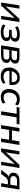

<svg xmlns="http://www.w3.org/2000/svg" viewBox="2271 -2811 549 5131"><g transform="rotate(90 2545.5 -245.5)"><path d="M46 0 124 -491H211L149 -105H132L488 -491H570L492 0H405L467 -387H484L128 0Z M836 9Q769 9 714.5 -8Q660 -25 630 -53L662 -117Q693 -89 740 -76Q787 -63 841 -63Q910 -63 948 -82Q986 -101 988 -146Q990 -179 967.5 -196.5Q945 -214 900 -214H773L784 -284H901Q946 -284 974.5 -304Q1003 -324 1004 -362Q1006 -393 980 -411Q954 -429 896 -429Q846 -429 798.5 -416.5Q751 -404 707 -376L683 -442Q729 -471 787.5 -485.5Q846 -500 911 -500Q1004 -500 1050.5 -465.5Q1097 -431 1093 -373Q1092 -340 1076 -314Q1060 -288 1032.5 -271.5Q1005 -255 969 -249L972 -256Q1025 -251 1052.5 -220Q1080 -189 1077 -142Q1075 -92 1045 -58Q1015 -24 962 -7.5Q909 9 836 9Z M1192 0 1270 -491H1520Q1576 -491 1612 -476Q1648 -461 1664.5 -434.5Q1681 -408 1679 -372Q1678 -339 1662.5 -313Q1647 -287 1620 -271Q1593 -255 1556 -249L1557 -256Q1607 -250 1635.5 -221Q1664 -192 1661 -142Q1658 -75 1606 -37.5Q1554 0 1455 0ZM1291 -63H1458Q1514 -63 1542.5 -84Q1571 -105 1573 -146Q1575 -183 1552 -201Q1529 -219 1484 -219H1316ZM1326 -281H1487Q1532 -281 1560 -303Q1588 -325 1590 -365Q1592 -396 1570.5 -412Q1549 -428 1508 -428H1349Z M2020 9Q1942 9 1888 -19.5Q1834 -48 1807.5 -100.5Q1781 -153 1785 -225Q1789 -303 1823 -365Q1857 -427 1916.5 -463.5Q1976 -500 2056 -500Q2133 -500 2179 -466Q2225 -432 2242.5 -374.5Q2260 -317 2250 -246L2247 -223H1857L1866 -284H2193L2173 -268Q2181 -316 2170 -352.5Q2159 -389 2130.5 -410.5Q2102 -432 2053 -432Q2004 -432 1968 -409.5Q1932 -387 1910.5 -350.5Q1889 -314 1881 -271L1877 -247Q1868 -191 1883 -150Q1898 -109 1935 -87Q1972 -65 2027 -65Q2070 -65 2112 -77Q2154 -89 2189 -117L2216 -54Q2179 -22 2126 -6.5Q2073 9 2020 9Z M2579 9Q2503 9 2453 -20.5Q2403 -50 2379 -103Q2355 -156 2359 -225Q2363 -281 2381.5 -330.5Q2400 -380 2434.5 -418Q2469 -456 2519 -478Q2569 -500 2634 -500Q2684 -500 2728.5 -484Q2773 -468 2799 -440L2765 -373Q2741 -397 2707.5 -410Q2674 -423 2637 -423Q2592 -423 2559 -407Q2526 -391 2503.5 -362.5Q2481 -334 2469 -298Q2457 -262 2455 -222Q2451 -151 2484.5 -109.5Q2518 -68 2592 -68Q2624 -68 2659.5 -80.5Q2695 -93 2723 -117L2749 -48Q2729 -31 2701 -18Q2673 -5 2642 2Q2611 9 2579 9Z M2954 0 3020 -416H2840L2852 -491H3306L3294 -416H3115L3049 0Z M3324 0 3402 -491H3497L3465 -291H3726L3757 -491H3853L3775 0H3680L3714 -215H3454L3419 0Z M3945 0 4023 -491H4110L4048 -105H4031L4387 -491H4469L4391 0H4304L4366 -387H4383L4027 0Z M4519 0 4614 -130Q4638 -163 4668.5 -182.5Q4699 -202 4726 -202H4740V-198Q4695 -199 4661.5 -215Q4628 -231 4610.5 -262Q4593 -293 4595 -337Q4598 -384 4623 -419Q4648 -454 4692.5 -472.5Q4737 -491 4799 -491H5045L4967 0H4876L4906 -182H4831Q4793 -182 4763 -163.5Q4733 -145 4713 -116L4629 0ZM4786 -248H4916L4944 -425H4807Q4749 -425 4718.5 -401Q4688 -377 4686 -333Q4684 -290 4709 -269Q4734 -248 4786 -248Z"/></g></svg>

Font: Nunito Sans 10pt Medium
Style: Italic
Weight: 500
Italic angle: -9°
Designer: Vernon Adams
Foundry: Vernon Adams
Version: Version 3.101;gftools[0.9.27]